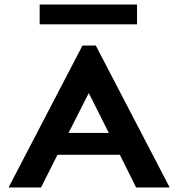

<svg xmlns="http://www.w3.org/2000/svg" viewBox="-20 -832 790 852"><path d="M584 0 512 -145H235L162 0H18L346 -630H405L733 0ZM374 -419 284 -242H463ZM156 -724V-812H588V-724Z"/></svg>

Font: Inconsolata ExtraExpanded ExtraBold
Style: Regular
Weight: 800
Width: 8
Monospace: yes
Designer: Raph Levien, Cyreal, Brenton Simpson
Foundry: Raph Levien, Cyreal, Google
Version: Version 3.001; ttfautohint (v1.8.2.53-6de2)